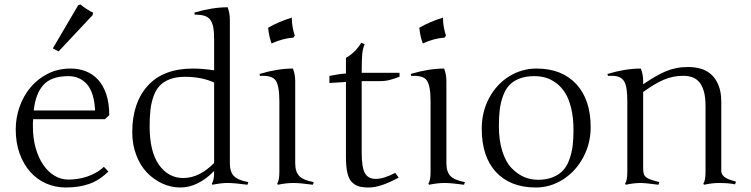

<svg xmlns="http://www.w3.org/2000/svg" viewBox="-20 -812 3331 852"><path d="M49.8 -237.8Q49.8 -289.6 66.9 -338.1Q84 -386.7 115.7 -424.6Q147.5 -462.4 192.6 -485.1Q237.8 -507.8 293.9 -507.8Q329.1 -507.8 360.4 -495.8Q391.6 -483.9 414.8 -458.7Q438 -433.6 451.4 -394.3Q464.8 -355 464.8 -300.8L445.8 -283.2H127Q126 -274.9 126 -267.1Q126 -259.3 126 -251.5Q126 -198.2 138.4 -154.8Q150.9 -111.3 172.1 -80.3Q193.4 -49.3 222.2 -32.2Q251 -15.1 283.2 -15.1Q303.7 -15.1 325 -18.3Q346.2 -21.5 366.5 -28.3Q386.7 -35.2 405.8 -45.9Q424.8 -56.6 440.9 -71.8L460.9 -50.8Q422.4 -12.7 377 3.7Q331.5 20 272 20Q225.1 20 184.3 2Q143.6 -16.1 113.8 -49.8Q84 -83.5 66.9 -131.1Q49.8 -178.7 49.8 -237.8ZM283.2 -474.1Q207.5 -474.1 172.4 -434.8Q137.2 -395.5 129.9 -321.8H401.9Q397.9 -401.9 366 -438Q334 -474.1 283.2 -474.1ZM327.1 -789.1 336.9 -792Q370.1 -766.1 393.1 -755.9L391.1 -745.1L240.2 -584L214.4 -597.2Z M930.2 -633.8Q930.2 -667 927.2 -686.5Q924.3 -706.1 915.3 -720.7Q906.2 -735.4 889.2 -741.2Q872.1 -747.1 844.2 -747.1L842.3 -755.9Q922.9 -779.8 990.2 -779.8Q1000 -753.9 1000 -724.1V-87.9Q1000 -49.3 1018.1 -30.8Q1036.1 -12.2 1082 -3.9L1078.1 7.8Q1022 0 988.3 0Q961.9 0 922.9 7.8L919.9 2.9Q930.2 -11.2 930.2 -48.8V-53.2Q858.4 20 780.3 20Q738.8 20 700.4 2.4Q662.1 -15.1 632.3 -46.1Q602.5 -77.1 584.7 -123.8Q566.9 -170.4 566.9 -225.1Q566.9 -356 636 -431.9Q705.1 -507.8 835.9 -507.8Q877 -507.8 930.2 -500ZM930.2 -445.8Q874.5 -471.2 800.3 -471.2Q762.2 -471.2 734.4 -460.7Q706.5 -450.2 689.2 -432.1Q671.9 -414.1 661.6 -385.5Q651.4 -356.9 647.7 -325.2Q644 -293.5 644 -251Q644 -139.2 685.5 -80.6Q727.1 -22 793 -22Q864.7 -22 930.2 -88.9Z M1219.7 -361.8Q1219.7 -431.2 1203.4 -454.8Q1187 -478.5 1133.8 -475.1L1131.8 -483.9Q1212.4 -507.8 1279.8 -507.8Q1290 -482.4 1290 -452.1V-87.9Q1290 -49.3 1308.1 -30.8Q1326.2 -12.2 1372.1 -3.9L1368.2 7.8Q1312 0 1281.5 0Q1251 0 1212.9 7.8L1210 2.9Q1219.7 -11.2 1219.7 -48.8ZM1169.9 -689Q1216.3 -715.8 1274.9 -733.9Q1274.9 -693.4 1288.1 -653.8L1281.7 -645Q1235.4 -642.1 1185.1 -619.1Q1172.9 -652.8 1169.9 -689Z M1585 -134.8Q1585 -68.4 1599.6 -43.2Q1614.3 -18.1 1647 -18.1Q1682.6 -18.1 1733.9 -44.9L1749 -23.9Q1668.5 20 1617.2 20Q1589.8 20 1572.8 15.1Q1555.7 10.3 1541.5 -3.9Q1527.3 -18.1 1521.2 -45.7Q1515.1 -73.2 1515.1 -117.2V-448.2L1441.9 -443.8V-475.1Q1480.5 -483.4 1515.1 -485.8V-555.2Q1556.6 -578.6 1583 -622.1L1598.1 -616.2Q1589.8 -596.7 1587.4 -572Q1585 -547.4 1585 -488.8H1752.9V-471.7Q1732.4 -463.4 1711.4 -457.8Q1690.4 -452.1 1668 -452.1H1585Z M1890.6 -361.8Q1890.6 -431.2 1874.3 -454.8Q1857.9 -478.5 1804.7 -475.1L1802.7 -483.9Q1883.3 -507.8 1950.7 -507.8Q1960.9 -482.4 1960.9 -452.1V-87.9Q1960.9 -49.3 1979 -30.8Q1997.1 -12.2 2043 -3.9L2039.1 7.8Q1982.9 0 1952.4 0Q1921.9 0 1883.8 7.8L1880.9 2.9Q1890.6 -11.2 1890.6 -48.8ZM1840.8 -689Q1887.2 -715.8 1945.8 -733.9Q1945.8 -693.4 1959 -653.8L1952.6 -645Q1906.2 -642.1 1856 -619.1Q1843.8 -652.8 1840.8 -689Z M2360.8 -507.8Q2473.1 -507.8 2537.1 -439Q2601.1 -370.1 2601.1 -247.1Q2601.1 -175.8 2568.4 -114.3Q2535.6 -52.7 2479.5 -16.4Q2423.3 20 2357.9 20Q2245.1 20 2181.4 -48.1Q2117.7 -116.2 2117.7 -241.2Q2117.7 -315.4 2150.4 -376.7Q2183.1 -438 2239 -472.9Q2294.9 -507.8 2360.8 -507.8ZM2351.1 -474.1Q2312.5 -474.1 2284.2 -462.9Q2255.9 -451.7 2238.8 -432.6Q2221.7 -413.6 2211.4 -384.3Q2201.2 -355 2197.5 -324.2Q2193.8 -293.5 2193.8 -252.9Q2193.8 -188.5 2209.2 -140.4Q2224.6 -92.3 2250.5 -65.7Q2276.4 -39.1 2305.7 -26.6Q2335 -14.2 2367.7 -14.2Q2405.8 -14.2 2434.3 -26.1Q2462.9 -38.1 2480 -57.4Q2497.1 -76.7 2507.3 -106.2Q2517.6 -135.7 2521.2 -166Q2524.9 -196.3 2524.9 -234.9Q2524.9 -289.1 2514.6 -331.5Q2504.4 -374 2487.5 -400.4Q2470.7 -426.8 2447.5 -443.8Q2424.3 -460.9 2400.9 -467.5Q2377.4 -474.1 2351.1 -474.1Z M2763.7 -361.8Q2763.7 -394.5 2760.5 -416.5Q2757.3 -438.5 2749.3 -451.7Q2741.2 -464.8 2727.1 -470.2Q2712.9 -475.6 2697 -475.6Q2681.2 -475.6 2677.7 -475.1L2675.8 -483.9Q2755.4 -507.8 2823.7 -507.8Q2834 -481.9 2834 -452.1V-438Q2862.3 -457 2886.2 -471.2Q2910.2 -485.4 2933.3 -495.1Q2956.5 -504.9 2981 -509.8Q3005.4 -514.6 3034.7 -514.6Q3061 -514.6 3087.2 -507.8Q3113.3 -501 3134 -483.4Q3154.8 -465.8 3167.7 -435.5Q3180.7 -405.3 3180.7 -358.9V-55.2Q3180.7 -43.5 3186.3 -35.6Q3191.9 -27.8 3200.9 -22.5Q3210 -17.1 3221.7 -13.4Q3233.4 -9.8 3246.1 -5.9L3241.7 5.9Q3214.4 0 3168.9 0Q3141.1 0 3104 7.8L3101.1 2.9Q3110.8 -11.2 3110.8 -48.8V-340.8Q3110.8 -381.8 3103 -408Q3095.2 -434.1 3081.8 -449Q3068.4 -463.9 3050.5 -469.7Q3032.7 -475.6 3012.7 -475.6Q2988.3 -475.6 2967 -471.2Q2945.8 -466.8 2924.6 -457.8Q2903.3 -448.7 2881.3 -435.3Q2859.4 -421.9 2834 -403.8V-66.9Q2834 -51.3 2836.4 -41.7Q2838.9 -32.2 2846.7 -25.9Q2854.5 -19.5 2868.7 -14.6Q2882.8 -9.8 2905.8 -3.9L2901.9 7.8Q2873.5 3.9 2853.8 2Q2834 0 2821.8 0Q2793.9 0 2756.8 7.8L2753.9 2.9Q2763.7 -11.2 2763.7 -48.8Z"/></svg>

Font: Junge
Style: Regular
Weight: 400
Designer: Alexei Vanyashin
Foundry: Cyreal (www.cyreal.org)
Version: Version 1.002